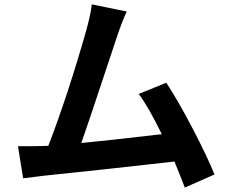

<svg xmlns="http://www.w3.org/2000/svg" viewBox="-20 -806 1040 871"><path d="M953.1 -14.6 818.4 44.9Q803.7 5.9 771.5 -73.2Q408.2 -32.2 178.7 -8.8Q165 -6.8 132.3 -2.9Q99.6 1 85 2.9L61.5 -142.6Q138.7 -142.6 171.9 -143.6L199.2 -144.5Q287.1 -372.1 372.1 -670.9Q391.6 -742.2 396.5 -786.1L554.7 -753.9Q532.2 -704.1 511.7 -642.6Q374 -226.6 348.6 -157.2Q470.7 -168.9 713.9 -197.3Q653.3 -321.3 609.4 -379.9L734.4 -430.7Q787.1 -350.6 852.5 -225.6Q918 -100.6 953.1 -14.6Z"/></svg>

Font: GenEi Gothic M Regular
Style: Bold
Weight: 700
Designer: o_tamon (Modified); [Source Han Sans]
Ryoko NISHIZUKA  (kana & ideographs); Paul D. Hunt (Latin, Greek & Cyrillic); Wenl
Version: Version 1.1a;Original Version 1.004